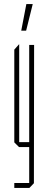

<svg xmlns="http://www.w3.org/2000/svg" viewBox="-20 -720 237 940"><path d="M123 200V-500H147L146 177L124 200ZM50 200V177V176H123V200ZM73 0 50 -23V-24H123V0ZM50 -24V-477L73 -503H74V-24ZM84 -570 109 -700H140V-699L108 -570Z"/></svg>

Font: Foldit Thin
Style: Regular
Weight: 100
Designer: Sophia Tai
Foundry: Sophia Tai
Version: Version 1.003